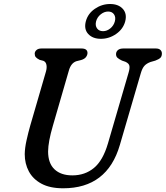

<svg xmlns="http://www.w3.org/2000/svg" viewBox="-20 -948 848 982"><path d="M532 -214 637.5 -576Q644 -597.5 642 -610.5Q640 -623.5 621.5 -632L604 -638Q587.5 -646 580.5 -652.8Q573.5 -659.5 573.5 -671Q573.5 -683.5 583 -691.8Q592.5 -700 610.5 -700H777.5Q792.5 -700 800.2 -692.8Q808 -685.5 808 -674.5Q808 -660 800.5 -652.5Q793 -645 774.5 -638L750 -631Q729.5 -623.5 718.5 -611.2Q707.5 -599 700 -573L593 -206.5Q528.5 15 303 15Q235.5 15 192 -8.5Q148.5 -32 127.5 -71.5Q106.5 -111 106.5 -159.5Q107 -191.5 115.8 -230.8Q124.5 -270 134.5 -305L215 -582Q220.5 -601 217.5 -616.5Q214.5 -632 201.5 -637L182.5 -642Q168 -649.5 162.8 -656Q157.5 -662.5 157.5 -674Q158 -684.5 166.8 -692.2Q175.5 -700 192 -700H397Q427.5 -700 427.5 -676.5Q427 -665.5 419.5 -655.8Q412 -646 395 -641L371 -635Q343 -626 332 -586.5L250.5 -305Q226.5 -223.5 226 -173.5Q226 -113 258.8 -82Q291.5 -51 350 -51Q414.5 -51 460.5 -89Q506.5 -127 532 -214ZM496 -749.5Q454 -749.5 431.2 -774.2Q408.5 -799 419 -839Q429.5 -878.5 465.2 -903Q501 -927.5 543 -927.5Q585.5 -927.5 608 -902.8Q630.5 -878 620.5 -839Q610 -799.5 574.2 -774.5Q538.5 -749.5 496 -749.5ZM533 -889Q513 -889 495 -874.5Q477 -860 471.5 -839Q466 -817.5 476.2 -803Q486.5 -788.5 507 -788.5Q527 -788.5 544.5 -803Q562 -817.5 567.5 -839Q573 -860 563.2 -874.5Q553.5 -889 533 -889Z"/></svg>

Font: Fraunces 9pt SuperSoft
Style: Italic
Weight: 400
Italic angle: -16°
Version: Version 1.000;[b76b70a41]